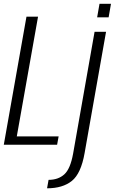

<svg xmlns="http://www.w3.org/2000/svg" viewBox="-39 -763 605 1012"><path d="M-19 0 100.5 -675H161.5L49.5 -44H270L262 0ZM209 229.5 217 185Q268 185 300 156Q332 127 346.5 46L459.5 -595.5H520L407 43.5Q388 152 339.5 190.8Q291 229.5 209 229.5ZM485.5 -743H546L533.5 -671.5H473Z"/></svg>

Font: Anybody Light
Style: Italic
Weight: 300
Italic angle: -10°
Designer: Tyler Finck
Foundry: Etcetera Type Company
Version: Version 1.010; ttfautohint (v1.8.3) -l 8 -r 50 -G 200 -x 14 